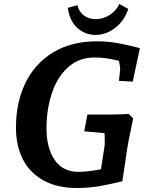

<svg xmlns="http://www.w3.org/2000/svg" viewBox="-20 -927 742 962"><path d="M60 -288Q60 -413 107 -510.5Q154 -608 245.5 -664Q337 -720 465 -720Q520 -720 569 -711Q618 -702 681 -686L645 -518L576 -522L582 -578Q583 -588 576 -622Q513 -639 455 -639Q375 -639 320.5 -589.5Q266 -540 239.5 -459Q213 -378 213 -284Q213 -186 253.5 -126Q294 -66 374 -66Q419 -66 486 -79L504 -196Q505 -201 505 -218L504 -260L402 -269L418 -353H526Q572 -353 626 -356L647 -334L638 -288Q622 -215 618 -186L593 -19Q529 -3 476.5 6Q424 15 365 15Q267 15 198 -23Q129 -61 94.5 -129Q60 -197 60 -288ZM459 -752Q406 -752 367 -787.5Q328 -823 320 -888L368 -901Q376 -867 401 -849Q426 -831 460 -831Q495 -831 528 -851Q561 -871 578 -907L623 -882Q601 -820 555.5 -786Q510 -752 459 -752Z"/></svg>

Font: Andada Pro ExtraBold
Style: Italic
Weight: 800
Italic angle: -6.99998°
Designer: Carolina Giovagnoli
Foundry: Huerta Tipografica
Version: Version 3.005; ttfautohint (v1.8.4)